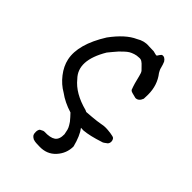

<svg xmlns="http://www.w3.org/2000/svg" viewBox="-253 -762 1135 1135"><g transform="rotate(45 314.5 -195.0)"><path d="M406 2 385 1Q414 39 432 110Q432 168 392.5 211.5Q353 255 289 253Q287 253 276 252.5Q265 252 261.5 252Q258 252 249.5 250.5Q241 249 236.5 247Q232 245 226.5 240.5Q221 236 217 230Q213 223 213 207Q213 191 221 181Q224 180 229 177Q234 174 239 172Q244 170 249 170Q298 172 321 156Q344 140 343 97Q340 79 336.5 66Q333 53 325 40Q317 27 313.5 22Q310 17 296 1.5Q282 -14 277 -19Q212 -39 166 -73Q122 -98 88.5 -141Q55 -184 45 -231Q23 -337 115 -484Q182 -575 248 -604Q287 -628 327 -624L362 -623H368Q370 -623 382 -619.5Q394 -616 396 -617H400Q401 -620 408.5 -630Q416 -640 419 -642Q440 -648 456 -623Q463 -608 471 -576Q474 -568 482 -554Q527 -497 527 -418L526 -383Q514 -351 488 -351Q449 -360 444 -364L442 -366Q440 -367 439 -368L438 -370Q424 -406 412 -459Q407 -481 400 -490Q394 -495 381.5 -509Q369 -523 358 -530Q347 -537 333 -535Q316 -535 299.5 -529.5Q283 -524 272 -517.5Q261 -511 245.5 -496.5Q230 -482 222.5 -474Q215 -466 199 -446.5Q183 -427 178 -421Q87 -268 166 -187Q219 -121 330 -92Q340 -88 341 -87Q344 -87 385.5 -90.5Q427 -94 453 -99Q470 -103 489 -103Q503 -103 529.5 -99.5Q556 -96 562 -90Q570 -80 570 -67.5Q570 -55 562 -46Q540 -28 531 -27Q455 -2 406 2Z"/></g></svg>

Font: Excalifont
Style: Regular
Weight: 400
Designer: Your Own Font Foundry (Virgil); Ján Filípek / DizajnDesign (Excalifont, modifications)
Foundry: Your Own Font Foundry (Virgil); Ján Filípek / DizajnDesign (Excalifont, modifications)
Version: Version 1.000;Glyphs 3.2 (3227)